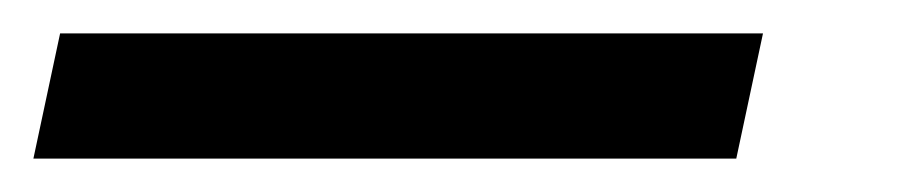

<svg xmlns="http://www.w3.org/2000/svg" viewBox="-96 -20 537 115"><path d="M-76 75 -60 0H361L345 75Z"/></svg>

Font: Radio Canada
Style: Italic
Weight: 400
Italic angle: -12°
Designer: Charles Daoud, Etienne Aubert Bonn, Alexandre Saumier Demers, Jacques Le Bailly
Foundry: Radio-Canada
Version: Version 2.104;gftools[0.9.28.dev5+ged2979d]